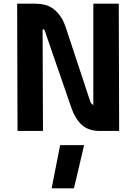

<svg xmlns="http://www.w3.org/2000/svg" viewBox="-20 -710 741 1041"><path d="M306 77H436L381 311H260ZM73 -690H173Q199 -690 223 -684Q247 -678 268 -663Q289 -648 307 -622.5Q325 -597 338 -557L466 -170Q470 -157 474 -150.5Q478 -144 486 -141V-690H624L626 0H515Q458 -2 424 -32.5Q390 -63 370 -117L229 -525Q225 -540 221.5 -546Q218 -552 211 -551L213 0H75Z"/></svg>

Font: Panefresco 999wt
Style: Regular
Weight: 900
Version: Version 1.001